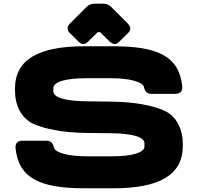

<svg xmlns="http://www.w3.org/2000/svg" viewBox="-20 -1020 1088 1056"><path d="M444.8 15.6H603C853 15.6 985.4 -55.7 985.4 -217.3V-229C985.4 -307.6 951.7 -380.9 883.3 -411.6C820.3 -439.9 717.3 -459.5 601.6 -460.9L453.6 -462.9C337.9 -464.4 273.4 -483.9 273.4 -517.6V-535.2C273.4 -568.8 337.9 -589.8 453.6 -589.8H591.3C693.4 -589.8 765.6 -568.8 771.5 -542C776.4 -519.5 786.6 -503.9 811.5 -503.9H944.3C969.7 -503.9 984.9 -517.6 982.4 -543.9C966.3 -712.4 843.3 -765.6 603 -765.6H444.8C194.8 -765.6 62.5 -694.3 62.5 -532.7V-521C62.5 -442.4 96.2 -369.1 164.6 -338.4C227.5 -310.1 330.6 -290.5 446.3 -289.1L594.2 -287.1C710 -285.6 774.4 -266.1 774.4 -232.4V-214.8C774.4 -181.2 710 -160.2 594.2 -160.2H456.5C354.5 -160.2 282.2 -181.2 276.4 -208C271.5 -230.5 261.2 -246.1 236.3 -246.1H103.5C78.1 -246.1 63 -232.4 65.4 -206.1C81.5 -37.6 204.6 15.6 444.8 15.6ZM465.3 -792 517.6 -843.3H530.3L582.5 -792C599.6 -774.9 618.7 -773.4 633.3 -788.1L686.5 -840.8C701.2 -855.5 700.2 -873 682.1 -891.1L593.8 -979.5C579.6 -993.7 565.9 -1000 545.9 -1000H501.5C481.9 -1000 467.8 -993.7 453.6 -979.5L365.7 -891.6C347.7 -873.5 347.7 -855 361.8 -840.8L415 -788.1C430.2 -772.5 449.2 -775.9 465.3 -792Z"/></svg>

Font: Gyrotrope Black
Style: Regular
Weight: 900
Designer: David Moles
Version: Version 1.003;Glyphs 3.3.1 (3343)